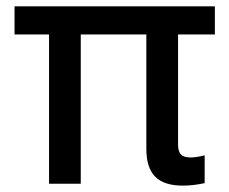

<svg xmlns="http://www.w3.org/2000/svg" viewBox="-20 -580 724 606"><path d="M542 -124Q542 -101.6 551.3 -92.3Q560.5 -83 581.1 -83Q599.6 -83 626 -89.8V-2Q589.4 5.9 557.1 5.9Q498 5.9 470 -22.2Q441.9 -50.3 441.9 -109.9V-471.2H234.9V0H134.8V-471.2H25.9V-560.1H658.2V-471.2H542Z"/></svg>

Font: TASA Explorer Medium
Style: Regular
Weight: 500
Designer: Weizhong Zhang
Foundry: Local Remote
Version: Version 1.000;Glyphs 3.1.2 (3151)